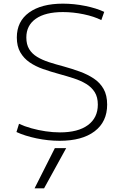

<svg xmlns="http://www.w3.org/2000/svg" viewBox="-20 -760 676 1050"><path d="M221 270H169L280 50H342ZM306 10Q243 10 179 -3.5Q115 -17 70 -38L84 -83Q114 -69 151.5 -58.5Q189 -48 229.5 -42Q270 -36 308 -36Q407 -36 461 -76Q515 -116 515 -188Q515 -229 498 -256Q481 -283 451.5 -301Q422 -319 383.5 -331.5Q345 -344 301 -356Q257 -368 215.5 -382.5Q174 -397 142 -419Q110 -441 91 -474Q72 -507 72 -555Q72 -643 139 -691.5Q206 -740 324 -740Q385 -740 446.5 -727.5Q508 -715 550 -695L534 -650Q495 -670 437.5 -682Q380 -694 324 -694Q228 -694 176 -657.5Q124 -621 124 -555Q124 -517 139.5 -491.5Q155 -466 183 -449Q211 -432 248 -420Q285 -408 327 -397Q374 -384 416.5 -368.5Q459 -353 493 -330.5Q527 -308 546.5 -273.5Q566 -239 566 -188Q566 -94 497.5 -42Q429 10 306 10Z"/></svg>

Font: M PLUS 2 Light
Style: Regular
Weight: 300
Designer: Coji Morishita
Foundry: UNDERFOREST DESIGN
Version: Version 1.001